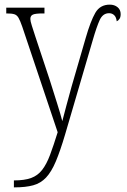

<svg xmlns="http://www.w3.org/2000/svg" viewBox="-20 -569 547 829"><path d="M40 210Q86 210 114.5 199.5Q143 189 162 164.5Q181 140 196 100Q211 60 229 2L76 -454Q67 -480 60 -492Q53 -504 42 -507.5Q31 -511 9 -511H7V-536H172V-511H165Q133 -511 122 -506Q111 -501 111 -487Q111 -478 117.5 -458Q124 -438 133 -410L195 -223Q212 -169 227 -121.5Q242 -74 249 -46Q256 -75 266.5 -112.5Q277 -150 289 -195L350 -405Q371 -478 391.5 -513.5Q412 -549 454 -549Q474 -549 487.5 -538Q501 -527 501 -508Q501 -495 496 -487.5Q491 -480 484 -477Q482 -495 473 -503.5Q464 -512 451 -512Q424 -512 410.5 -482.5Q397 -453 380 -394L261 12Q240 83 221 128Q202 173 179 197.5Q156 222 123.5 231Q91 240 43 240H40Z"/></svg>

Font: Noto Serif Condensed ExtraLight
Style: Regular
Weight: 200
Width: 3
Designer: Monotype Design Team
Foundry: Monotype Imaging Inc.
Version: Version 2.013; ttfautohint (v1.8.4.7-5d5b)